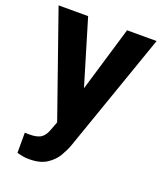

<svg xmlns="http://www.w3.org/2000/svg" viewBox="-137 -617 778 921"><g transform="rotate(20 251.5 -157.0)"><path d="M152.8 -528.3 252.4 -196.3 351.6 -528.3H502.4L290 79.6Q280.8 106 262.9 137.2Q245.1 168.5 211.4 190.9Q177.7 213.4 121.6 213.4Q101.6 213.4 88.9 210.9Q76.2 208.5 58.6 204.1V101.1Q64 101.1 70.1 101.3Q76.2 101.6 81.1 101.6Q123 101.6 142.3 87.6Q161.6 73.7 171.9 42.5L187.5 1.5L2 -528.3Z"/></g></svg>

Font: Vazirmatn RD FD
Style: Bold
Weight: 700
Designer: Saber Rastikerdar
Foundry: Saber Rastikerdar
Version: Version 33.003